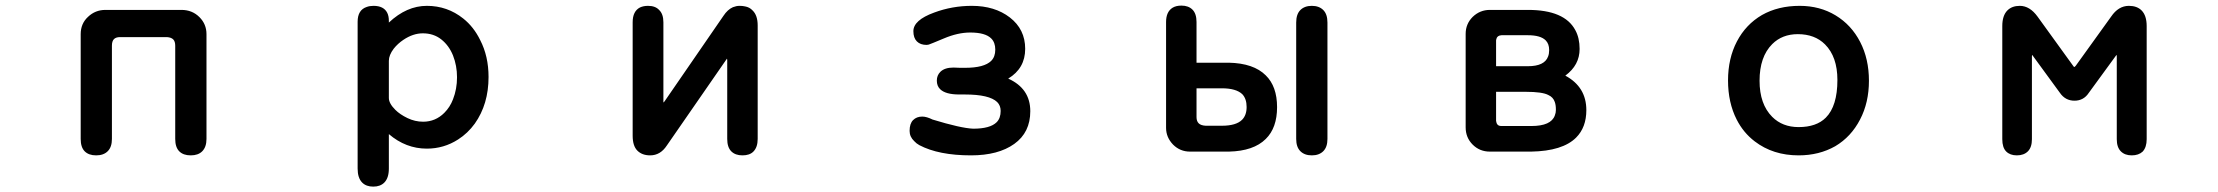

<svg xmlns="http://www.w3.org/2000/svg" viewBox="-20 -531 8040 696"><path d="M385.7 -27.3Q385.7 2 370.6 17.1Q355.5 32.2 328.6 32.2Q301.8 32.2 287.1 17.6Q272.5 2.9 272.5 -27.3V-407.2Q272.5 -445.3 298.8 -469.7Q325.2 -495.1 362.3 -495.1H637.7Q676.8 -495.1 703.1 -468.8Q728.5 -443.4 728.5 -407.2V-27.3Q728.5 2 712.9 17.6Q698.2 32.2 671.4 32.2Q644.5 32.2 629.9 17.6Q615.2 2.9 615.2 -27.3V-365.2Q615.2 -380.9 607.9 -388.2Q600.6 -395.5 585 -396.5H415Q400.4 -396.5 393.1 -389.2Q385.7 -381.8 385.7 -365.2Z M1389.6 -449.2Q1454.1 -509.8 1527.3 -509.8Q1601.6 -509.8 1659.2 -463.9Q1697.3 -433.6 1720.7 -385.7Q1751 -327.1 1751 -252Q1751 -153.3 1701.2 -83Q1675.8 -47.9 1640.6 -25.4Q1588.9 7.8 1527.3 7.8Q1451.2 7.8 1389.6 -44.9V80.1Q1389.6 114.3 1373 130.9Q1358.4 145.5 1333 145.5Q1307.6 145.5 1293 130.9Q1276.4 114.3 1276.4 80.1V-452.1Q1276.4 -495.1 1309.6 -505.9Q1320.3 -509.8 1334 -509.8Q1371.1 -509.8 1383.8 -484.4Q1389.6 -472.7 1389.6 -456.1ZM1513.7 -89.8Q1558.6 -89.8 1590.8 -122.1Q1611.3 -142.6 1622.1 -170.9Q1636.7 -208 1636.7 -251Q1636.7 -293 1622.1 -330.1Q1607.4 -366.2 1579.6 -388.2Q1551.8 -410.2 1512.7 -410.2Q1477.5 -410.2 1442.4 -386.7Q1421.9 -373 1407.2 -354.5Q1389.6 -331.1 1389.6 -310.5V-175.8Q1389.6 -156.2 1413.1 -132.8Q1429.7 -116.2 1457 -103Q1484.4 -89.8 1513.7 -89.8Z M2636.7 -504.9Q2649.4 -509.8 2660.6 -509.8Q2671.9 -509.8 2680.7 -507.8Q2697.3 -504.9 2708 -493.2Q2726.6 -475.6 2726.6 -438.5V-27.3Q2726.6 2.9 2710.9 18.6Q2697.3 32.2 2671.4 32.2Q2645.5 32.2 2630.9 17.6Q2616.2 2.9 2616.2 -27.3V-312.5Q2616.2 -316.4 2615.2 -318.4Q2615.2 -318.4 2397.5 -3.9Q2374 32.2 2336.9 32.2Q2307.6 32.2 2290.5 15.1Q2273.4 -2 2273.4 -39.1V-450.2Q2273.4 -490.2 2299.8 -503.9Q2312.5 -509.8 2329.1 -509.8Q2355.5 -509.8 2369.1 -495.1Q2384.8 -480.5 2384.8 -450.2V-164.1V-159.2Q2385.7 -160.2 2388.7 -163.1L2602.5 -473.6Q2617.2 -496.1 2636.7 -504.9Z M3634.8 -246.1Q3714.8 -210 3714.8 -127.9Q3714.8 -50.8 3656.7 -9.3Q3598.6 32.2 3500 32.2Q3382.8 32.2 3312.5 -4.9Q3301.8 -10.7 3293.9 -19.5Q3277.3 -35.2 3277.3 -56.6Q3277.3 -83 3290 -95.7Q3302.7 -108.4 3323.2 -108.4Q3338.9 -108.4 3360.4 -97.7Q3462.9 -66.4 3507.8 -64.5Q3569.3 -64.5 3592.8 -87.9Q3607.4 -102.5 3607.4 -128.9Q3607.4 -148.4 3594.7 -161.1Q3566.4 -188.5 3477.5 -188.5Q3469.7 -188.5 3460 -188.5Q3458 -188.5 3457 -188.5Q3407.2 -188.5 3387.7 -208Q3376 -219.7 3376 -238.8Q3376 -257.8 3388.7 -270.5Q3404.3 -286.1 3436.5 -286.1Q3436.5 -286.1 3460 -285.2H3478.5Q3547.9 -285.2 3573.2 -310.5Q3587.9 -325.2 3587.9 -351.1Q3587.9 -377 3573.2 -391.6Q3551.8 -413.1 3497.1 -413.1Q3452.1 -413.1 3401.4 -391.6Q3372.1 -378.9 3363.8 -376Q3355.5 -373 3352.5 -371.6Q3349.6 -370.1 3348.6 -370.1Q3347.7 -370.1 3345.7 -369.1Q3342.8 -368.2 3338.9 -368.2Q3316.4 -368.2 3303.7 -380.9Q3291 -393.6 3291 -418Q3291 -458 3366.2 -485.4Q3431.6 -509.8 3502.9 -509.8Q3585.9 -509.8 3640.6 -467.8Q3696.3 -424.8 3696.3 -354Q3696.3 -283.2 3634.8 -246.1Z M4568.4 -27.3Q4524.4 16.6 4434.6 18.6H4293.9Q4257.8 18.6 4232.4 -6.8Q4207 -33.2 4207 -67.4V-451.2Q4207 -488.3 4230.5 -502.9Q4243.2 -510.7 4262.7 -510.7Q4288.1 -510.7 4302.7 -496.1Q4317.4 -481.4 4317.4 -451.2V-303.7H4434.6Q4524.4 -301.8 4568.4 -257.8Q4609.4 -217.8 4609.4 -142.6Q4609.4 -67.4 4568.4 -27.3ZM4792 -449.2V-27.3Q4792 2 4776.9 17.1Q4761.7 32.2 4735.4 32.2Q4709 32.2 4693.8 17.1Q4678.7 2 4678.7 -27.3V-449.2Q4678.7 -479.5 4693.8 -494.6Q4709 -509.8 4735.4 -509.8Q4761.7 -509.8 4776.9 -494.6Q4792 -479.5 4792 -449.2ZM4409.2 -75.2Q4460.9 -75.2 4482.4 -96.7Q4499 -113.3 4499 -143.1Q4499 -172.9 4483.4 -189.5Q4460.9 -210.9 4409.2 -210.9H4317.4V-106.4Q4317.4 -91.8 4325.2 -84Q4333 -76.2 4350.6 -75.2Z M5654.3 -256.8Q5730.5 -215.8 5730.5 -131.8Q5730.5 -69.3 5693.4 -32.2Q5644.5 16.6 5530.3 18.6H5380.9Q5343.8 18.6 5318.4 -6.8Q5293 -32.2 5293 -69.3V-408.2Q5293 -444.3 5318.4 -469.7Q5344.7 -495.1 5380.9 -495.1H5518.6Q5651.4 -495.1 5690.4 -421.9Q5706.1 -393.6 5706.1 -353.5Q5706.1 -294.9 5654.3 -256.8ZM5595.7 -349.6Q5595.7 -372.1 5583 -384.8Q5564.5 -403.3 5518.6 -403.3H5422.9Q5407.2 -402.3 5404.3 -389.6Q5403.3 -386.7 5403.3 -384.8V-291H5518.6Q5579.1 -291 5591.8 -326.2Q5595.7 -335.9 5595.7 -349.6ZM5531.2 -74.2Q5602.5 -74.2 5616.2 -112.3Q5620.1 -122.1 5620.1 -132.3Q5620.1 -142.6 5619.1 -148.9Q5618.2 -155.3 5616.2 -161.1Q5610.4 -178.7 5592.8 -186.5Q5571.3 -198.2 5510.7 -198.2H5403.3V-92.8Q5404.3 -84 5408.7 -79.1Q5413.1 -74.2 5422.9 -74.2Z M6722.7 -97.7Q6690.4 -35.2 6632.8 -1Q6574.2 32.2 6500 32.2Q6407.2 32.2 6340.8 -18.6Q6299.8 -49.8 6275.4 -97.7Q6244.1 -159.2 6244.1 -239.3Q6244.1 -319.3 6276.4 -380.9Q6308.6 -442.4 6367.2 -476.6Q6425.8 -509.8 6503.9 -509.8Q6577.1 -509.8 6634.3 -475.1Q6691.4 -440.4 6723.1 -378.9Q6754.9 -317.4 6754.9 -238.3Q6754.9 -159.2 6722.7 -97.7ZM6404.3 -371.1Q6358.4 -325.2 6358.4 -238.3Q6358.4 -153.3 6404.3 -107.4Q6441.4 -70.3 6500 -70.3Q6564.5 -70.3 6598.6 -104.5Q6640.6 -146.5 6640.6 -241.2Q6640.6 -325.2 6595.7 -370.1Q6558.6 -407.2 6497.1 -407.2Q6440.4 -407.2 6404.3 -371.1Z M7499 -288.1ZM7345.7 -333ZM7346.7 -332Q7345.7 -330.1 7345.7 -326.2V-26.4Q7345.7 2.9 7331.1 17.6Q7316.4 32.2 7291 32.2Q7266.6 32.2 7252.4 18.1Q7238.3 3.9 7238.3 -26.4V-436.5Q7238.3 -474.6 7256.8 -493.2Q7273.4 -509.8 7301.8 -509.8Q7337.9 -509.8 7366.2 -470.7Q7495.1 -292 7496.1 -291Q7498 -288.1 7499 -288.1Q7501 -288.1 7504.9 -293L7632.8 -470.7Q7659.2 -509.8 7697.3 -509.8Q7726.6 -509.8 7743.2 -493.2Q7761.7 -474.6 7761.7 -436.5V-26.4Q7761.7 2.9 7747.1 18.6Q7732.4 32.2 7707.5 32.2Q7682.6 32.2 7668 17.6Q7653.3 2.9 7653.3 -26.4V-326.2Q7653.3 -330.1 7652.3 -332L7551.8 -194.3Q7533.2 -166 7500 -166Q7466.8 -166 7447.3 -194.3Q7346.7 -331.1 7346.7 -332Z"/></svg>

Font: FakePearl
Style: SemiBold
Weight: 400
Version: Version 1.2